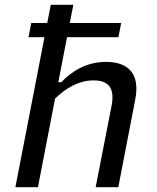

<svg xmlns="http://www.w3.org/2000/svg" viewBox="-20 -785 660 805"><path d="M139 0 211 -372C258.5 -417.5 311.5 -448 372.5 -448C424.5 -448 464 -426 448 -342.5L381 0H476L547 -367.5C569 -479 514.5 -525.5 424.5 -525.5C339.5 -525.5 278.5 -483.5 236.5 -440H224.5L261 -629H476.5L488 -688.5H272.5L287.5 -765H193L178 -688.5H111L99.5 -629H166.5L44.5 0Z"/></svg>

Font: Monaspace Neon
Style: Italic
Weight: 400
Italic angle: -11°
Designer: Riley Cran & the Lettermatic Team
Foundry: Lettermatic
Version: Version 1.200 (Monaspace Neon)